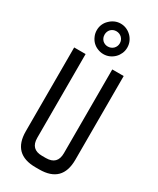

<svg xmlns="http://www.w3.org/2000/svg" viewBox="-232 -997 878 1066"><g transform="rotate(30 207.5 -464.0)"><path d="M366.2 -683.6Q366.2 -549.8 366.2 -146.5Q366.2 0 219.7 0Q211.9 0 195.3 0Q48.8 0 48.8 -146.5Q48.8 -205.1 48.8 -292Q48.8 -378.9 48.8 -495.1Q48.8 -542 48.8 -683.6Q67.4 -683.6 122.1 -683.6Q122.1 -549.8 122.1 -146.5Q122.1 -73.2 195.3 -73.2Q203.1 -73.2 219.7 -73.2Q293 -73.2 293 -146.5Q293 -325.2 293 -683.6Q311.5 -683.6 366.2 -683.6ZM304.7 -830.1Q304.7 -809.6 296.9 -792Q289.1 -774.4 276.4 -761.7Q262.7 -748 245.1 -740.2Q227.5 -732.4 207 -732.4Q187.5 -732.4 168.9 -740.2Q151.4 -747.1 137.7 -760.7Q125 -773.4 117.2 -792Q109.4 -809.6 109.4 -830.1Q109.4 -850.6 117.2 -868.2Q125 -885.7 138.7 -898.4Q152.3 -912.1 169.9 -919.9Q187.5 -927.7 207 -927.7Q227.5 -927.7 245.1 -919.9Q262.7 -912.1 276.4 -898.4Q289.1 -885.7 296.9 -868.2Q304.7 -850.6 304.7 -830.1ZM207 -878.9Q187.5 -878.9 172.9 -865.2Q159.2 -850.6 159.2 -830.1Q159.2 -809.6 172.9 -794.9Q187.5 -781.2 207 -781.2Q227.5 -781.2 242.2 -794.9Q256.8 -809.6 256.8 -830.1Q256.8 -850.6 242.2 -865.2Q227.5 -878.9 207 -878.9Z"/></g></svg>

Font: ZAANS 2018
Style: Regular
Weight: 400
Designer: Counter Creatives
Version: Version 1.0 - 24-01-18